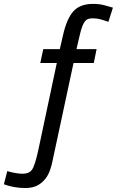

<svg xmlns="http://www.w3.org/2000/svg" viewBox="-52 -762 609 976"><path d="M499 -650.9Q476.1 -659.2 458 -664.1Q439.9 -668.9 418.9 -668.9Q397 -668.9 386.5 -660.2Q376 -651.4 367.7 -631.6Q359.4 -611.8 352.1 -578.1L336.9 -512.2H439L424.8 -441.9H321.8L214.8 57.1Q205.1 105 188.7 132.3Q172.4 159.7 145.3 176.8Q118.2 193.8 77.1 193.8Q19 193.8 -32.2 174.8L-15.1 107.9Q30.8 121.1 64 121.1Q95.7 121.1 110.4 101.1Q125 81.1 142.1 3.9L236.8 -441.9H152.8L168 -512.2H252L268.1 -582Q287.1 -667 321 -704.6Q355 -742.2 420.9 -742.2Q454.1 -742.2 479.5 -735.1Q504.9 -728 522 -723.1Z"/></svg>

Font: Lorenzo Sans
Style: Regular
Weight: 400
Foundry: Intel Corporation
Version: Version 1.00; ttfautohint (v1.5)